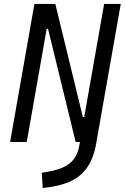

<svg xmlns="http://www.w3.org/2000/svg" viewBox="-20 -713 626 964"><path d="M359.9 0H381.3L377.9 18.6C364.3 97.2 316.4 133.8 213.4 150.4L189.9 154.3L194.3 231L211.4 229C367.2 210.4 439.5 146.5 463.9 2.9L464.8 -3.9L586.4 -693.4H502.9L402.8 -125H396L257.8 -693.4H152.8L30.8 0H114.3L214.4 -568.4H221.2Z"/></svg>

Font: Cascadia Mono SemiLight
Style: Italic
Weight: 350
Italic angle: -10°
Monospace: yes
Designer: Aaron Bell
Foundry: Saja Typeworks
Version: Version 2404.023